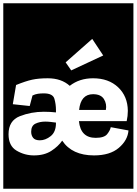

<svg xmlns="http://www.w3.org/2000/svg" viewBox="-30 -937 833 1170"><path d="M-10 213V-917H783V213ZM404 -508 599 -599 532 -700 370 -557ZM753 -142 645 -162Q641 -142 623 -119.5Q605 -97 553 -97Q461 -97 451 -199H742Q749 -230 749 -262Q748 -350 690 -405Q632 -460 537 -460Q454 -460 395 -414Q344 -460 261 -460Q206 -460 166.5 -451.5Q127 -443 68 -419L48 -302L151 -291L168 -355Q184 -363 200.5 -365.5Q217 -368 237 -368Q292 -368 301.5 -335Q311 -302 311 -267V-252Q294 -254 275 -255Q256 -256 237 -256Q160 -256 91 -229Q22 -202 22 -119Q22 -48 71 -19Q120 10 177 10Q240 10 282.5 -17.5Q325 -45 349 -80Q409 10 543 10Q640 10 694 -36Q748 -82 753 -142ZM615 -267H452Q462 -363 537 -363Q585 -363 603.5 -333Q622 -303 615 -267ZM160 -134Q160 -171 186 -183.5Q212 -196 246 -196Q262 -196 278.5 -194Q295 -192 311 -190V-187Q311 -133 279 -107.5Q247 -82 213 -82Q184 -82 172 -97Q160 -112 160 -134Z"/></svg>

Font: Zilla Slab Highlight
Style: Bold
Weight: 700
Designer: Typotheque Type Foundry
Foundry: Typotheque type foundry
Version: Version 1.1; 2017; ttfautohint (v1.6)